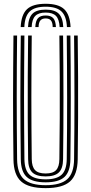

<svg xmlns="http://www.w3.org/2000/svg" viewBox="-20 -988 482 1016"><path d="M221.5 -968Q289 -968 319.6 -939.4Q350.2 -910.8 353.5 -844.8H334.2Q331.5 -902.5 305.2 -927.5Q279 -952.5 221.5 -952.5Q163.8 -952.5 137.5 -927.5Q111.2 -902.5 108.8 -844.8H89.5Q92.5 -910.8 123 -939.4Q153.5 -968 221.5 -968ZM221.5 -937Q269.2 -937 290.9 -915.6Q312.5 -894.2 314.8 -844.8H295.5Q293.5 -885.8 276.4 -903.6Q259.2 -921.5 221.5 -921.5Q183.8 -921.5 166.5 -903.6Q149.2 -885.8 147.5 -844.8H128.2Q130.5 -894.2 152 -915.6Q173.5 -937 221.5 -937ZM221.5 -906Q249.2 -906 261.9 -891.8Q274.5 -877.5 276 -844.8H258.8Q258.5 -869.2 249.4 -879.9Q240.2 -890.5 221.5 -890.5Q203 -890.5 193.8 -879.9Q184.5 -869.2 184.2 -844.8H166.8Q168.2 -877.5 181 -891.8Q193.8 -906 221.5 -906ZM221.5 7.5Q131.2 7.5 91.8 -27.9Q52.2 -63.2 51.2 -144.8Q50.2 -224 49.6 -305Q49 -386 49.1 -468.2Q49.2 -550.5 49.8 -633.5Q50.2 -716.5 51.2 -800H70.5Q69.8 -721.5 69.1 -640.4Q68.5 -559.2 68.5 -476.6Q68.5 -394 69 -310.9Q69.5 -227.8 70.5 -145Q71.5 -71 106.9 -39.5Q142.2 -8 221.5 -8Q300.2 -8 335.6 -39.5Q371 -71 372 -145Q373 -226 373.5 -307.6Q374 -389.2 374 -471.4Q374 -553.5 373.4 -635.8Q372.8 -718 372 -800H391.2Q392.8 -690.8 393.2 -581.8Q393.8 -472.8 393.2 -363.5Q392.8 -254.2 391.2 -144.8Q390 -63.2 350.6 -27.9Q311.2 7.5 221.5 7.5ZM221.5 -23.2Q152 -23.2 121.4 -51.6Q90.8 -80 90 -145.2Q89 -227.5 88.4 -309.2Q87.8 -391 87.8 -472.8Q87.8 -554.5 88.4 -636.2Q89 -718 90 -800H109.2Q108.5 -720.5 107.9 -639.2Q107.2 -558 107.2 -475.8Q107.2 -393.5 107.8 -310.8Q108.2 -228 109.2 -145.5Q110.2 -88 136.2 -63.5Q162.2 -39 221.5 -39Q280.2 -39 306.2 -63.5Q332.2 -88 333.2 -145.5Q334.2 -226.5 334.8 -308.1Q335.2 -389.8 335.2 -471.8Q335.2 -553.8 334.6 -635.9Q334 -718 333.2 -800H352.5Q353.5 -717.5 354 -635.8Q354.5 -554 354.5 -472.4Q354.5 -390.8 354.1 -309.1Q353.8 -227.5 352.5 -145.2Q351.8 -80 321.2 -51.6Q290.8 -23.2 221.5 -23.2ZM221.5 -54.5Q172.8 -54.5 151 -75.6Q129.2 -96.8 128.8 -145.8Q127.2 -255.2 126.8 -364Q126.2 -472.8 126.9 -581.6Q127.5 -690.5 128.8 -800H148Q147.2 -721.5 146.6 -640.2Q146 -559 146 -476.4Q146 -393.8 146.5 -310.8Q147 -227.8 148 -146Q148.5 -106 165.4 -88Q182.2 -70 221.5 -70Q260.5 -70 277.1 -88Q293.8 -106 294.2 -146Q295.8 -254.8 296.2 -363.5Q296.8 -472.2 296.2 -581.5Q295.8 -690.8 294.2 -800H313.8Q314.8 -717.5 315.2 -635.6Q315.8 -553.8 315.8 -472.2Q315.8 -390.8 315.4 -309.2Q315 -227.8 313.8 -145.8Q313.2 -96.5 291.5 -75.5Q269.8 -54.5 221.5 -54.5Z"/></svg>

Font: Big Shoulders Inline Text Thin SemiBold
Style: Regular
Weight: 600
Version: Version 2.002